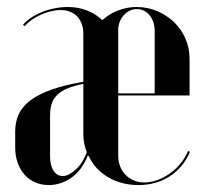

<svg xmlns="http://www.w3.org/2000/svg" viewBox="-20 -524 593 553"><path d="M220 -426.2Q220 -458.2 202.2 -476.6Q184.5 -495 154.5 -495Q141 -495 125.9 -491.4Q110.8 -487.8 96.4 -481.1Q82 -474.5 70.2 -466Q58.5 -457.5 51.2 -448.5L46.2 -452.5Q55.2 -463.2 69.2 -472.8Q83.2 -482.2 100.6 -489.2Q118 -496.2 137.1 -500Q156.2 -503.8 175.5 -503.8Q204.5 -503.8 229.6 -494.2Q254.8 -484.8 273.8 -466.8H275.8Q295.2 -484.5 320.6 -494.1Q346 -503.8 373.2 -503.8Q405.2 -503.8 433 -491.9Q460.8 -480 481.6 -459.9Q502.5 -439.8 514.2 -412.6Q526 -385.5 526 -354.2V-249H320.5V-75.8Q320.5 -59 326.1 -44.6Q331.8 -30.2 341.8 -20.2Q351.8 -10.2 365.4 -4.4Q379 1.5 396 1.5Q414.5 1.5 433.9 -5.6Q453.2 -12.8 470.1 -25Q487 -37.2 500.5 -53.8Q514 -70.2 521.5 -89L527.2 -86.8Q507.5 -40.8 468.5 -15.9Q429.5 9 379 9Q330 9 291.6 -13.5Q253.2 -36 235.2 -75H232.5Q225 -56 213.8 -40.4Q202.5 -24.8 187.8 -13.8Q173 -2.8 155.8 3.1Q138.5 9 120.5 9Q99.5 9 81.4 1.2Q63.2 -6.5 50.6 -20.9Q38 -35.2 30.9 -55.1Q23.8 -75 23.8 -98.5V-146.2Q23.8 -174.5 35 -197Q46.2 -219.5 70.2 -236.9Q94.2 -254.2 131.4 -266.9Q168.5 -279.5 220 -288.5ZM161.2 -17Q170.5 -17 180.6 -22.8Q190.8 -28.5 200.4 -37.8Q210 -47 217.8 -59.6Q225.5 -72.2 230 -86.2Q225 -98.5 222.5 -111.2Q220 -124 220 -137V-282.5Q193.8 -277.2 175.6 -269.9Q157.5 -262.5 145.9 -251.8Q134.2 -241 129.2 -226.1Q124.2 -211.2 124.2 -190.5V-74.5Q124.2 -48 134.1 -32.5Q144 -17 161.2 -17ZM320.5 -437V-255H425.5V-434.8Q425.5 -461.8 410.9 -479.8Q396.2 -497.8 374.2 -497.8Q352 -497.8 336.2 -479.9Q320.5 -462 320.5 -437Z"/></svg>

Font: Moniqa Black
Style: Regular
Weight: 900
Designer: Rajesh Rajput
Foundry: Rajesh Rajput
Version: Version 1.000